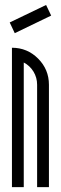

<svg xmlns="http://www.w3.org/2000/svg" viewBox="-20 -771 251 791"><path d="M20 -678.5 169.9 -750.5 190.8 -706.8 40.8 -634.3ZM77.9 0H29.2V-574.3Q92.5 -574.3 137 -529.6Q181.6 -484.8 181.6 -421.9V0H132.9V-421.9Q132.9 -451.5 117.9 -476.1Q102.9 -500.6 77.9 -513.5Z"/></svg>

Font: Marapfhont
Style: Book
Weight: 400
Version: Version 0.15